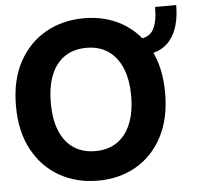

<svg xmlns="http://www.w3.org/2000/svg" viewBox="-53 -809 899 874"><g transform="rotate(-5 396.0 -371.5)"><path d="M687.3 -753.5H783.8Q783.8 -651.7 739.2 -594.9Q694.5 -538.2 598.2 -538.7V-615.2Q649.3 -615.5 668.6 -652.1Q687.8 -688.6 687.3 -753.5ZM698.8 -359.4Q698.8 -242.4 654.9 -159.3Q611 -76.3 534.5 -32.3Q457.9 11.7 360.4 11.7Q261.9 11.7 184.3 -32.4Q106.6 -76.6 61.8 -159.8Q16.9 -243 17.2 -359.4Q16.9 -476.6 61.8 -559.5Q106.6 -642.5 184.3 -686.5Q261.9 -730.5 360.4 -730.5Q457.9 -730.5 534.4 -686.5Q610.8 -642.5 654.8 -559.5Q698.8 -476.6 698.8 -359.4ZM543.6 -359.4Q543.6 -433.9 521.6 -486.6Q499.6 -539.3 458.6 -567.3Q417.6 -595.3 359.8 -595.3Q301 -595.3 259.9 -567.3Q218.8 -539.3 197.6 -486.6Q176.4 -433.9 176.6 -359.4Q176.4 -285.2 197.7 -232.3Q219 -179.5 260.3 -151.5Q301.6 -123.4 360.4 -123.4Q418.4 -123.4 459.2 -151.5Q500.1 -179.5 521.8 -232.3Q543.6 -285.2 543.6 -359.4Z"/></g></svg>

Font: Inter Display V
Style: Regular
Weight: 400
Designer: Rasmus Andersson
Foundry: rsms
Version: Version 3.015;git-src